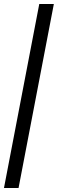

<svg xmlns="http://www.w3.org/2000/svg" viewBox="-20 -828 292 968"><path d="M0 120 178 -808H251.5L73.5 120Z"/></svg>

Font: Encode Sans SC Condensed
Style: Regular
Weight: 400
Width: 3
Designer: Multiple Designers
Foundry: Impallari Type
Version: Version 3.002